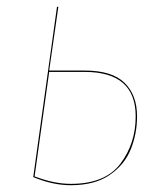

<svg xmlns="http://www.w3.org/2000/svg" viewBox="-20 -537 484 566"><path d="M384 -194Q384 -143 365.5 -97Q347 -51 303 -21Q259 9 189 9Q135 9 78 -15L148 -517H152L125 -329H230Q310 -329 347 -293Q384 -257 384 -194ZM380 -194Q380 -325 230 -325H125L82 -17Q139 5 189 5Q290 5 335 -54.5Q380 -114 380 -194Z"/></svg>

Font: Fira Sans Condensed Four
Style: Italic
Weight: 100
Width: 3
Italic angle: -8°
Designer: bBox Type GmbH & Carrois Corporate GbR & Edenspiekermann AG
Foundry: bBox Type GmbH & Carrois Corporate GbR & Edenspiekermann AG
Version: Version 4.301